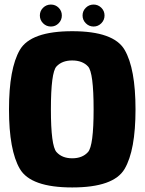

<svg xmlns="http://www.w3.org/2000/svg" viewBox="-20 -818 636 843"><path d="M297 5Q115 5 67.2 -76.5Q19.5 -158 19.5 -337.5Q19.5 -517 67.2 -599Q115 -681 297.2 -681Q479.5 -681 527.2 -599Q575 -517 575 -337.5Q575 -158 527.2 -76.5Q479.5 5 297 5ZM297 -123Q342 -123 366.5 -150.5Q391 -178 391 -337.5Q391 -500 366.5 -526.2Q342 -552.5 297 -552.5Q252.5 -552.5 228 -526.2Q203.5 -500 203.5 -337.5Q203.5 -178 228 -150.5Q252.5 -123 297 -123ZM391 -701.5Q371 -701.5 356.8 -715.8Q342.5 -730 342.5 -750Q342.5 -770 356.8 -784Q371 -798 391 -798Q410.5 -798 424.8 -784Q439 -770 439 -750Q439 -730 424.8 -715.8Q410.5 -701.5 391 -701.5ZM203.5 -701.5Q183.5 -701.5 169.2 -715.8Q155 -730 155 -750Q155 -770 169.2 -784Q183.5 -798 203.5 -798Q223.5 -798 237.5 -784Q251.5 -770 251.5 -750Q251.5 -730 237.5 -715.8Q223.5 -701.5 203.5 -701.5Z"/></svg>

Font: Anybody ExtraBold
Style: Regular
Weight: 800
Designer: Tyler Finck
Foundry: Etcetera Type Company
Version: Version 1.010; ttfautohint (v1.8.3) -l 8 -r 50 -G 200 -x 14 